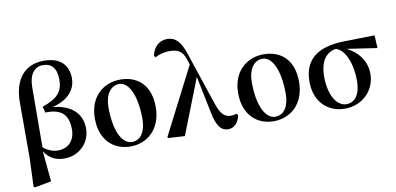

<svg xmlns="http://www.w3.org/2000/svg" viewBox="-89 -1108 3326 1611"><g transform="rotate(-10 1574.0 -302.0)"><path d="M81.8 208.4 92.4 214.7 234 188.3 208.3 -85 212.5 -95.2 215.4 -620.3C216.9 -729.8 264.9 -784.1 336.4 -784.1C405.2 -784.1 450.6 -739.9 450.6 -641C450.6 -539.7 407.2 -487 273.1 -440.3L286.9 -388.7C433.1 -393.7 482.2 -327.5 482.2 -209.4C482.2 -113.8 423.1 -56.5 337 -56.5C285.8 -56.5 242.1 -79.7 200.7 -114.1L190.3 -100.4H193C236.5 -14.7 296.5 19.3 380.1 19.3C498.9 19.3 600.3 -70.9 600.3 -197.9C600.3 -334.6 500.3 -424.9 300.8 -426V-413C484.9 -438.5 556.6 -533.7 556.6 -633.4C556.6 -750.3 483.4 -819 350 -819C192.5 -819 91 -714.7 91 -507.3V-37.8Z M943.2 16.2C1083.1 16.2 1207.3 -82.9 1207.3 -274.3C1207.3 -458 1102.8 -551.9 952.6 -551.9C810.5 -551.9 687.2 -453.2 687.2 -267.9C687.2 -76.5 803.1 16.2 943.2 16.2ZM960.4 -18.7C884.8 -18.7 815.9 -120.9 815.9 -341.7C815.9 -445.8 865 -517 937.1 -517C1019.1 -517 1079.9 -398.2 1079.9 -193.3C1079.9 -91.6 1037.9 -18.7 960.4 -18.7Z M1264.6 1 1405.6 9.5 1596.9 -478.8 1559.3 -592.9 1259.2 -6.7ZM1774.3 16.2C1824.2 16.2 1863.1 -21.9 1875.6 -83.9L1866.4 -100.7C1852.1 -94.9 1830.6 -91.9 1815.7 -91.9C1767.4 -91.9 1731.1 -119 1699.4 -214.5L1548.2 -666.6C1512.8 -775.3 1468.9 -819 1397.9 -819C1329.8 -819 1281.7 -769 1267.4 -701L1277.9 -684C1306.8 -700.3 1348.4 -715.2 1402.6 -715.2C1469.3 -715.2 1509.6 -697.3 1534.1 -624.8L1585.6 -476.9L1587.9 -475.3L1654.1 -150.9C1678.7 -18.2 1723.3 16.2 1774.3 16.2Z M2164.2 16.2C2304.1 16.2 2428.3 -82.9 2428.3 -274.3C2428.3 -458 2323.8 -551.9 2173.6 -551.9C2031.5 -551.9 1908.2 -453.2 1908.2 -267.9C1908.2 -76.5 2024.1 16.2 2164.2 16.2ZM2181.4 -18.7C2105.8 -18.7 2036.9 -120.9 2036.9 -341.7C2036.9 -445.8 2086 -517 2158.1 -517C2240.1 -517 2300.9 -398.2 2300.9 -193.3C2300.9 -91.6 2258.9 -18.7 2181.4 -18.7Z M2768.5 16.2C2919.4 16.2 3029.4 -94.8 3029.4 -235.7C3029.4 -390.9 2898.9 -483.1 2778.9 -504.5L2757.2 -495.5C2858 -489 2908.7 -337.8 2908.7 -199.6C2908.7 -85.8 2863.9 -18.7 2788.2 -18.7C2712.1 -18.7 2642.9 -111 2642.9 -277.8C2642.9 -406.4 2695.1 -494 2810.9 -493.5L2837.8 -480.3L3125.7 -437.5L3119.6 -546.6L2856.5 -541.4C2614.1 -535.7 2514.2 -431.5 2514.2 -257.1C2514.2 -85.5 2625.1 16.2 2768.5 16.2Z"/></g></svg>

Font: Source Han Serif TW VF
Style: Regular
Weight: 250
Designer: Ryoko NISHIZUKA 西塚涼子 (kana & ideographs); Frank Grießhammer (Latin, Greek & Cyrillic); Wenlong ZHANG 张文龙 (bopomofo); San
Foundry: Adobe
Version: Version 2.002;hotconv 1.1.0;makeotfexe 2.6.0